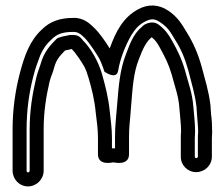

<svg xmlns="http://www.w3.org/2000/svg" viewBox="-20 -593 802 686"><path d="M677 -123C677 -154 673 -185 671 -210C667 -263 653 -295 642 -338C629 -384 614 -413 595 -447C582 -471 569 -488 548 -504C545 -507 533 -515 516 -512C495 -508 488 -498 486 -496C455 -471 442 -430 430 -399C408 -343 404 -286 398 -213C394 -158 391 -147 391 -102V-63H385H380V-100C380 -136 375 -167 372 -197C367 -245 356 -288 344 -330C331 -374 305 -420 276 -449C272 -453 265 -468 242 -468H232C230 -468 227 -468 225 -467C216 -465 189 -461 182 -454C160 -432 137 -407 126 -367C120 -347 116 -341 109 -313C96 -258 86 -199 86 -131V17C86 20 83 23 80 23C77 23 75 20 75 17V-131C75 -200 84 -261 98 -316C106 -349 113 -366 124 -396C135 -420 145 -435 164 -452C182 -470 201 -479 242 -479C257 -479 266 -474 283 -457C296 -445 332 -392 339 -375C343 -365 348 -354 353 -337C353 -337 396 -306 402 -340C410 -387 429 -432 449 -467C464 -491 476 -504 498 -516C520 -527 533 -527 553 -513C578 -496 586 -484 605 -452C627 -417 640 -387 653 -341C665 -293 676 -260 682 -212L684 -182C685 -165 688 -141 688 -122C687 -113 687 -105 687 -97V-33C687 -31 684 -28 681 -28C678 -28 676 -31 676 -33V-97C676 -105 677 -114 677 -123ZM738 -121C738 -142 737 -166 734 -186L732 -216V-217C725 -272 713 -306 701 -353C687 -403 671 -439 647 -478C629 -508 614 -533 581 -555C547 -578 509 -579 474 -560C420 -531 394 -481 372 -420C356 -446 334 -477 317 -493C302 -508 278 -531 241 -529C194 -529 158 -516 130 -488C87 -449 67 -394 50 -328C35 -269 25 -204 25 -131V17C25 47 49 73 80 73C111 73 136 47 136 17V-131C136 -194 145 -249 157 -301C163 -324 167 -327 174 -353C181 -379 193 -393 213 -413C220 -414 229 -416 236 -418C245 -409 248 -405 263 -384C283 -353 285 -352 296 -316C308 -276 318 -235 322 -191C326 -159 330 -131 330 -100V-42C330 1 383 -13 385 -13C387 -13 441 1 441 -42V-102C441 -144 444 -151 448 -209C454 -283 457 -333 476 -381C490 -418 502 -444 522 -460C535 -449 540 -443 551 -423C570 -388 582 -366 594 -325C606 -279 618 -250 621 -206C623 -179 627 -150 627 -124C626 -116 626 -105 626 -97V-33C626 -2 651 22 681 22C711 22 737 -2 737 -33V-97C737 -104 738 -113 738 -121Z"/></svg>

Font: Blanket
Style: Outline
Weight: 400
Foundry: Cannot Into Space Fonts
Version: Version 0.9